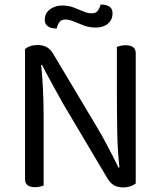

<svg xmlns="http://www.w3.org/2000/svg" viewBox="-20 -810 700 836"><path d="M89 -539 157 -545Q161 -514 164 -472Q167 -430 168.5 -385.5Q170 -341 170 -301V-2Q165 0 154.5 2.5Q144 5 133 5Q111 5 100 -3.5Q89 -12 89 -31ZM571 -69 502 -63Q492 -147 490.5 -234.5Q489 -322 489 -404V-606Q495 -608 505 -610.5Q515 -613 527 -613Q549 -613 560 -604.5Q571 -596 571 -577ZM571 -99V-103V-11Q562 -4 548 1Q534 6 517 6Q493 6 476 -3.5Q459 -13 445 -38L255 -358Q240 -385 222 -417.5Q204 -450 188 -479.5Q172 -509 163 -528L89 -509V-596Q97 -604 111.5 -609Q126 -614 143 -614Q167 -614 184 -604.5Q201 -595 215 -570L406 -250Q422 -223 439.5 -190.5Q457 -158 472 -128.5Q487 -99 496 -80ZM250 -786Q278 -786 300.5 -777.5Q323 -769 342.5 -760.5Q362 -752 379 -752Q397 -752 405.5 -763Q414 -774 418 -790H424Q442 -790 456 -781.5Q470 -773 470 -752Q470 -724 450 -707Q430 -690 397 -690Q369 -690 345 -699Q321 -708 301 -716.5Q281 -725 265 -725Q247 -725 239 -714Q231 -703 227 -686H221Q203 -686 189 -695Q175 -704 175 -724Q175 -744 185.5 -757.5Q196 -771 213.5 -778.5Q231 -786 250 -786Z"/></svg>

Font: Baloo Bhaina 2
Style: Regular
Weight: 400
Designer: Yesha Goshar, Manish Minz, Shuchita Grover and Ek Type
Foundry: Ek Type
Version: Version 1.700